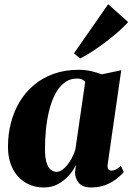

<svg xmlns="http://www.w3.org/2000/svg" viewBox="-20 -858 614 890"><path d="M479.5 -99Q477 -80.5 481.8 -73.8Q486.5 -67 496 -67Q506 -67 516.2 -71.8Q526.5 -76.5 540.5 -89L553.5 -60.5Q541.5 -45.5 520 -28.8Q498.5 -12 469 -0.5Q439.5 11 402.5 11Q362 11 344.5 -11Q327 -33 328 -62L332.5 -94Q321.5 -70 300.5 -46Q279.5 -22 250.2 -5.5Q221 11 184 11Q136 11 98.2 -11.5Q60.5 -34 38.8 -76.5Q17 -119 17 -179Q17 -235.5 30.5 -288Q44 -340.5 70.5 -385.2Q97 -430 136.8 -463.5Q176.5 -497 228.8 -515.8Q281 -534.5 345.5 -534.5Q376 -534.5 403.5 -528Q431 -521.5 452.5 -513.5L542 -532.5ZM375 -478.5Q370.5 -484 361.5 -489Q352.5 -494 338.5 -494Q302.5 -494 276.8 -473.2Q251 -452.5 233.8 -417.8Q216.5 -383 206.5 -340Q196.5 -297 192.5 -252.5Q188.5 -208 188.5 -168Q188.5 -127.5 195.8 -104.2Q203 -81 215.5 -71.2Q228 -61.5 243 -61.5Q254.5 -61.5 266.8 -69.5Q279 -77.5 290.5 -91.2Q302 -105 312 -123.5Q322 -142 329 -162.5ZM323 -611 481.5 -838.5 574 -755.5Q561.5 -741.5 541 -722.5Q520.5 -703.5 495.2 -683.2Q470 -663 443.8 -644.2Q417.5 -625.5 393 -610.2Q368.5 -595 350.5 -587Z"/></svg>

Font: Merriweather 96pt Black
Style: Italic
Weight: 900
Italic angle: -7.8°
Version: Version 2.101